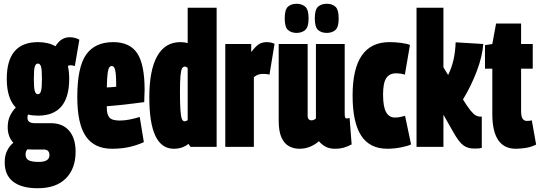

<svg xmlns="http://www.w3.org/2000/svg" viewBox="-20 -781 2871 1021"><path d="M182 -166Q153 -166 129 -172Q126 -165 126 -155Q126 -126 164 -126H250Q313 -126 347.5 -86Q382 -46 382 26Q382 116 330 168Q278 220 180 220Q96 220 50.5 185.5Q5 151 5 82Q5 45 18.5 19Q32 -7 51 -22Q21 -54 21 -104Q21 -140 33.5 -165.5Q46 -191 64 -209Q16 -258 16 -362Q16 -557 182 -557Q237 -557 275 -535Q304 -583 350 -583Q379 -583 402 -570L378 -430Q373 -431 367.5 -432.5Q362 -434 354 -434Q347 -434 341 -430Q348 -399 348 -362Q348 -166 182 -166ZM182 -280Q193 -280 198 -296.5Q203 -313 203 -362Q203 -411 198 -427Q193 -443 182 -443Q170 -443 165 -427Q160 -411 160 -362Q160 -313 165 -296.5Q170 -280 182 -280ZM116 41Q116 62 132 71Q148 80 186 80Q243 80 243 44Q243 14 212 14H145Q135 14 126 13Q116 23 116 41Z M575 10Q482 10 436.5 -56Q391 -122 391 -265Q391 -424 438 -490.5Q485 -557 582 -557Q670 -557 709.5 -498Q749 -439 749 -303Q749 -292 748 -272Q747 -252 747 -238Q723 -235 685 -230Q647 -225 609.5 -221.5Q572 -218 548 -216V-206Q548 -173 561.5 -156.5Q575 -140 617 -140Q643 -140 670 -145.5Q697 -151 723 -159L745 -25Q704 -7 664 1.5Q624 10 575 10ZM548 -316Q559 -316 574 -317.5Q589 -319 598 -320Q598 -366 595.5 -389.5Q593 -413 587.5 -421.5Q582 -430 574 -430Q566 -430 560.5 -421.5Q555 -413 552 -389Q549 -365 548 -316Z M993 0 982 -16Q951 10 904 10Q774 10 774 -263Q774 -408 816 -482.5Q858 -557 939 -557Q960 -557 978 -552V-740H1132V0ZM978 -142V-420Q970 -427 963 -427Q953 -427 947.5 -416Q942 -405 939.5 -375.5Q937 -346 937 -288Q937 -228 939.5 -195Q942 -162 947 -149Q952 -136 961 -136Q970 -136 978 -142Z M1316 -547V-504Q1337 -532 1354.5 -544.5Q1372 -557 1400 -557Q1407 -557 1417 -555.5Q1427 -554 1440 -548L1413 -384Q1403 -387 1393 -387.5Q1383 -388 1378 -388Q1365 -388 1354 -384.5Q1343 -381 1330 -371V0H1178V-547Z M1572 10Q1541 10 1516 -4Q1491 -18 1476.5 -50.5Q1462 -83 1462 -140V-547H1616V-166Q1616 -152 1622 -146.5Q1628 -141 1635 -141Q1649 -141 1660 -151V-547H1813V-176Q1813 -161 1815.5 -156Q1818 -151 1824 -151Q1832 -151 1839 -154L1850 -13Q1833 -4 1811.5 3Q1790 10 1760 10Q1731 10 1710.5 -1.5Q1690 -13 1676 -30Q1654 -11 1628 -0.5Q1602 10 1572 10ZM1718 -606Q1689 -606 1671.5 -621.5Q1654 -637 1654 -683Q1654 -730 1671.5 -745.5Q1689 -761 1718 -761Q1746 -761 1763.5 -745.5Q1781 -730 1781 -683Q1781 -637 1763.5 -621.5Q1746 -606 1718 -606ZM1557 -606Q1529 -606 1511.5 -621.5Q1494 -637 1494 -683Q1494 -730 1511.5 -745.5Q1529 -761 1557 -761Q1585 -761 1603 -745.5Q1621 -730 1621 -683Q1621 -637 1603 -621.5Q1585 -606 1557 -606Z M1855 -273Q1855 -557 2051 -557Q2082 -557 2112.5 -553Q2143 -549 2160 -542L2133 -384Q2114 -391 2085 -391Q2051 -391 2034 -365.5Q2017 -340 2017 -278Q2017 -214 2033 -185Q2049 -156 2080 -156Q2093 -156 2106.5 -158.5Q2120 -161 2134 -165L2166 -13Q2148 -4 2111 3Q2074 10 2040 10Q1946 10 1900.5 -60Q1855 -130 1855 -273Z M2501 9Q2467 9 2443.5 -8.5Q2420 -26 2392 -76L2338 -171V0H2195V-740H2338V-423L2363 -382Q2382 -421 2391.5 -462.5Q2401 -504 2403 -556L2550 -547Q2545 -481 2515.5 -403Q2486 -325 2442 -252Q2466 -213 2482 -193.5Q2498 -174 2509.5 -167.5Q2521 -161 2533 -161Q2536 -161 2538 -161Q2540 -161 2542 -161V5Q2532 8 2522 8.5Q2512 9 2501 9Z M2723 10Q2598 10 2598 -175V-416H2559V-541L2598 -547L2618 -656H2751V-547H2813V-416H2751V-194Q2751 -160 2759.5 -149Q2768 -138 2781 -138Q2796 -138 2808 -141L2831 -12Q2802 2 2773 6Q2744 10 2723 10Z"/></svg>

Font: Georama ExtraCondensed ExtraBold
Style: Regular
Weight: 800
Width: 2
Designer: Jean-Baptiste Levee
Foundry: Production Type
Version: Version 1.000